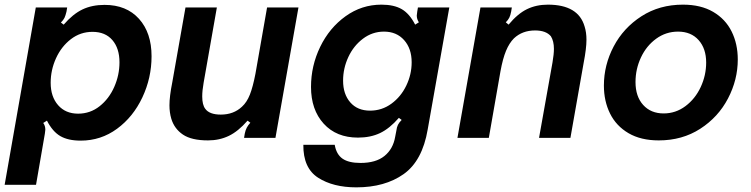

<svg xmlns="http://www.w3.org/2000/svg" viewBox="-34 -593 3229 826"><path d="M618 -351Q618 -258 578.5 -174Q539 -90 469.5 -39Q400 12 313 12Q259 12 225.5 -7.5Q192 -27 168 -74L152 -64Q161 -52 161 -35Q161 -30 159 -18L121 202H-14L120 -561H255L252 -543Q248 -526 243.5 -516.5Q239 -507 228 -496L240 -487Q280 -533 321 -552.5Q362 -572 416 -572Q510 -572 564 -512Q618 -452 618 -351ZM184 -237Q184 -177 216 -140.5Q248 -104 302 -104Q354 -104 394.5 -136Q435 -168 457.5 -219Q480 -270 480 -325Q480 -385 449.5 -420.5Q419 -456 364 -456Q312 -456 271 -424.5Q230 -393 207 -342.5Q184 -292 184 -237Z M703 -82Q695 -109 695 -140Q695 -178 707 -238L764 -561H899L842 -237Q836 -203 836 -178Q836 -142 849 -125Q867 -100 916 -100Q971 -100 1007 -134Q1028 -153 1041 -186Q1054 -219 1065 -276L1115 -561H1250L1151 0H1016L1019 -18Q1022 -33 1027.5 -43.5Q1033 -54 1043 -65L1031 -74Q991 -28 950.5 -8.5Q910 11 861 11Q790 11 753 -14Q716 -39 703 -82Z M1271 30H1406Q1413 71 1439.5 89.5Q1466 108 1517 108Q1583 108 1620 78Q1657 48 1666 -4L1671 -30Q1673 -46 1678 -56Q1683 -66 1694 -77L1682 -86Q1642 -40 1601 -20.5Q1560 -1 1506 -1Q1413 -1 1358.5 -61Q1304 -121 1304 -219Q1304 -310 1343.5 -391.5Q1383 -473 1452.5 -523Q1522 -573 1607 -573Q1661 -573 1694.5 -553.5Q1728 -534 1752 -487L1768 -497Q1759 -511 1759 -526Q1759 -529 1761 -543L1764 -561H1899L1806 -36Q1783 99 1702.5 156Q1622 213 1499 213Q1399 213 1334.5 171.5Q1270 130 1271 30ZM1737 -325Q1737 -384 1704.5 -420.5Q1672 -457 1618 -457Q1568 -457 1527.5 -426.5Q1487 -396 1464.5 -347.5Q1442 -299 1442 -246Q1442 -188 1473 -152.5Q1504 -117 1558 -117Q1609 -117 1650 -147Q1691 -177 1714 -225Q1737 -273 1737 -325Z M1934 0 2033 -561H2168L2165 -543Q2162 -527 2157 -517Q2152 -507 2142 -497L2154 -487Q2193 -534 2233 -553.5Q2273 -573 2323 -573Q2454 -573 2481 -479Q2489 -454 2489 -422Q2489 -385 2477 -323L2420 0H2285L2343 -325Q2349 -360 2349 -383Q2349 -416 2336 -437Q2315 -462 2268 -462Q2213 -462 2177 -428Q2157 -408 2143 -374.5Q2129 -341 2119 -286L2069 0Z M2564 -225Q2564 -313 2606 -393Q2648 -473 2725.5 -523Q2803 -573 2904 -573Q2981 -573 3034 -542Q3087 -511 3113.5 -457.5Q3140 -404 3140 -337Q3140 -250 3098 -169.5Q3056 -89 2978.5 -39Q2901 11 2800 11Q2723 11 2670 -20Q2617 -51 2590.5 -104.5Q2564 -158 2564 -225ZM3004 -324Q3004 -384 2971.5 -420.5Q2939 -457 2883 -457Q2831 -457 2789 -426.5Q2747 -396 2723.5 -346Q2700 -296 2700 -240Q2700 -178 2733 -141.5Q2766 -105 2821 -105Q2873 -105 2915 -136.5Q2957 -168 2980.5 -218.5Q3004 -269 3004 -324Z"/></svg>

Font: Open Sauce Sans
Style: Bold Italic
Weight: 700
Italic angle: -10°
Designer: Alfredo Marco Pradil
Foundry: Creative Sauce Fz LLC
Version: Version 1.477